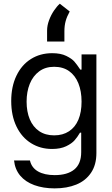

<svg xmlns="http://www.w3.org/2000/svg" viewBox="-20 -831 619 1061"><path d="M169.4 191.9C202.3 203.9 239.9 210 282.2 210C327.1 210 366.9 203 401.4 189C435.9 175 463.1 153.3 482.9 124C502.8 94.7 512.7 58.3 512.7 14.6V-530.3H430.7V-446.3H423.8C410.8 -465.8 399.7 -480.8 390.6 -491.2C381.5 -501.6 366.7 -511.9 346.2 -522C325.7 -532.1 299.8 -537.1 268.6 -537.1C224.3 -537.1 185.1 -526.4 150.9 -504.9C116.7 -483.4 90 -452.6 70.8 -412.6C51.6 -372.6 42 -325.8 42 -272.5C42 -218.4 51.8 -171.4 71.3 -131.3C90.8 -91.3 117.7 -60.7 151.9 -39.6C186 -18.4 224.6 -7.8 267.6 -7.8C298.8 -7.8 324.9 -12.9 345.7 -22.9C366.5 -33 382.2 -44.1 392.6 -56.2C403 -68.2 412.8 -82 421.9 -97.7H428.7V9.8C428.7 52.7 416 84.6 390.6 105.5C365.2 126.3 329.1 136.7 282.2 136.7C244.5 136.7 213.7 129.9 189.9 116.2C166.2 102.5 151.4 82.4 145.5 55.7H57.6C60.9 88.2 72.1 116 91.3 139.2C110.5 162.3 136.6 179.9 169.4 191.9ZM361.3 -105.5C338.5 -90.5 311.2 -83 279.3 -83C246.7 -83 219.1 -90.8 196.3 -106.4C173.5 -122.1 156.2 -143.9 144.5 -171.9C132.8 -199.9 127 -232.4 127 -269.5C127 -306 132.8 -338.7 144.5 -367.7C156.2 -396.6 173.5 -419.6 196.3 -436.5C219.1 -453.5 246.7 -461.9 279.3 -461.9C311.8 -461.9 339.4 -453.9 361.8 -438C384.3 -422 401.4 -399.6 413.1 -370.6C424.8 -341.6 430.7 -307.9 430.7 -269.5C430.7 -230.5 424.8 -197.1 413.1 -169.4C401.4 -141.8 384.1 -120.4 361.3 -105.5ZM251 -718.8C243.8 -699.2 240.2 -680.3 240.2 -662.1V-601.6H335.9V-658.2C335.9 -679 338.2 -697.8 342.8 -714.4C347.3 -731 354.8 -748.7 365.2 -767.6L310.5 -810.5C300.1 -801.4 289.4 -788.7 278.3 -772.5C267.3 -756.2 258.1 -738.3 251 -718.8Z"/></svg>

Font: Pretendard Variable
Style: Regular
Weight: 400
Designer: Base glyphs from Inter by Rasmus Andersson; Hangeul glyphs from Noto Sans CJK(Source Han Sans) by Jang Soo-young and Kan
Foundry: Kil Hyung-jin
Version: Version 1.309;Glyphs 3.2 (3225)